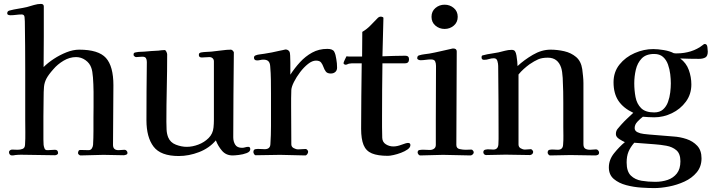

<svg xmlns="http://www.w3.org/2000/svg" viewBox="-20 -794 3648 982"><path d="M632 -12Q632 -5 624.5 -2.5Q617 0 612 0Q587 0 561 -1Q535 -2 509 -2Q480 -2 450.5 -0.5Q421 1 392 1Q388 1 383.5 -3Q379 -7 379 -11Q379 -16 381.5 -21.5Q384 -27 391 -27Q402 -27 412.5 -26.5Q423 -26 433 -26Q444 -26 449.5 -34.5Q455 -43 456 -53Q458 -88 458 -123.5Q458 -159 458 -193Q458 -213 458.5 -248.5Q459 -284 458.5 -324Q458 -364 455.5 -397.5Q453 -431 447 -447Q439 -471 417 -486.5Q395 -502 369 -502Q336 -502 305 -483.5Q274 -465 253 -440Q228 -412 217.5 -392Q207 -372 205 -349.5Q203 -327 203 -290Q202 -244 202 -198.5Q202 -153 202 -107Q202 -94 202 -80.5Q202 -67 203 -53Q204 -45 207.5 -35.5Q211 -26 221 -26H225Q234 -26 243 -27Q252 -28 261 -28Q277 -28 277 -11Q277 -6 271.5 -3Q266 0 261 0Q227 0 194 -1Q161 -2 128 -2Q111 -2 93 -2.5Q75 -3 58 -1Q54 0 50 0.5Q46 1 41 1Q34 1 30 -4Q26 -9 26 -16Q26 -22 31.5 -25.5Q37 -29 42 -29Q49 -29 56 -28.5Q63 -28 70 -28Q84 -28 95.5 -32.5Q107 -37 108 -53Q110 -85 109.5 -118Q109 -151 109 -182Q109 -245 109 -308Q109 -371 109 -433Q109 -496 108.5 -559Q108 -622 107 -685Q107 -694 105.5 -707Q104 -720 91 -720Q77 -720 62 -718Q47 -716 33 -716Q28 -716 22.5 -718Q17 -720 17 -726Q17 -737 28 -740Q51 -746 73.5 -749.5Q96 -753 118 -758Q135 -763 154 -768.5Q173 -774 189 -774Q204 -774 204 -761Q204 -683 204 -605.5Q204 -528 203 -451Q225 -473 255.5 -493Q286 -513 320 -526.5Q354 -540 385 -540Q484 -540 522 -497.5Q560 -455 560 -358Q560 -282 559 -206Q558 -130 558 -53Q558 -26 586 -26Q594 -26 602 -27Q610 -28 617 -28Q623 -28 627.5 -23Q632 -18 632 -12Z M1260 -31Q1260 -18 1241.5 -11Q1223 -4 1201.5 -1.5Q1180 1 1170 1Q1136 1 1115.5 -23Q1095 -47 1084 -76Q1050 -36 998 -16Q946 4 894 4Q802 4 765.5 -44Q729 -92 729 -179Q729 -253 729.5 -327.5Q730 -402 731 -477Q731 -489 726.5 -496.5Q722 -504 708 -504Q700 -504 692 -503Q684 -502 676 -502Q672 -502 667.5 -506Q663 -510 663 -513Q663 -522 667 -524Q671 -526 679 -527Q689 -529 699 -529Q709 -529 719 -530Q737 -532 754.5 -533Q772 -534 790 -535Q798 -536 806 -537Q814 -538 822 -538Q827 -538 831 -529.5Q835 -521 835 -516Q835 -430 833 -343.5Q831 -257 831 -171Q831 -152 832 -131Q833 -110 840 -92Q851 -65 879.5 -54Q908 -43 935 -43Q964 -43 994.5 -54.5Q1025 -66 1047 -88Q1069 -110 1072 -142Q1074 -161 1074 -180.5Q1074 -200 1074 -219V-480Q1074 -490 1067.5 -496Q1061 -502 1051 -502Q1041 -502 1031.5 -501Q1022 -500 1012 -500Q997 -500 997 -513Q997 -520 1000.5 -522.5Q1004 -525 1010 -526Q1022 -528 1035 -528.5Q1048 -529 1061 -530Q1083 -532 1112 -536Q1141 -540 1161 -540Q1166 -540 1171.5 -534Q1177 -528 1176 -523Q1175 -416 1174 -308Q1173 -200 1173 -92Q1173 -70 1183 -54Q1193 -38 1218 -38Q1226 -38 1234 -40.5Q1242 -43 1250 -43Q1260 -43 1260 -31Z M1704 -448Q1704 -434 1695 -426Q1686 -418 1672 -418Q1654 -418 1646.5 -428Q1639 -438 1634.5 -451Q1630 -464 1622.5 -474Q1615 -484 1596 -484Q1577 -484 1555.5 -467Q1534 -450 1515 -425Q1496 -400 1483.5 -375Q1471 -350 1470 -334Q1469 -313 1469 -291.5Q1469 -270 1469 -249Q1469 -201 1469.5 -152.5Q1470 -104 1470 -56Q1470 -43 1482 -36.5Q1494 -30 1505 -30Q1515 -30 1524 -31Q1533 -32 1543 -32Q1548 -32 1552 -27Q1556 -22 1556 -18Q1556 -12 1551.5 -5.5Q1547 1 1541 1Q1509 1 1477 -0.5Q1445 -2 1413 -2Q1382 -2 1351 -1Q1320 0 1288 0Q1283 0 1279.5 -6Q1276 -12 1276 -16Q1276 -29 1286 -31Q1297 -33 1310 -32Q1323 -31 1334 -31Q1362 -31 1363 -57Q1366 -103 1366 -149Q1366 -195 1366 -241V-315Q1366 -350 1365.5 -385Q1365 -420 1362 -455Q1361 -472 1353 -480.5Q1345 -489 1327 -489Q1319 -489 1311 -487Q1303 -485 1295 -485Q1279 -485 1279 -499Q1279 -508 1288 -511Q1298 -515 1309.5 -516Q1321 -517 1331 -519Q1371 -525 1408 -534Q1411 -534 1425 -537.5Q1439 -541 1440 -541Q1454 -541 1461 -529Q1463 -526 1464 -510Q1465 -494 1465 -473.5Q1465 -453 1465 -435.5Q1465 -418 1465 -412Q1487 -446 1514.5 -476Q1542 -506 1576.5 -525Q1611 -544 1654 -544Q1682 -544 1689.5 -529.5Q1697 -515 1700 -492Q1702 -482 1703 -470.5Q1704 -459 1704 -448Z M2079 -52Q2079 -40 2065 -30Q2051 -20 2031 -12.5Q2011 -5 1992.5 -1Q1974 3 1964 3Q1912 3 1882 -9.5Q1852 -22 1839.5 -52.5Q1827 -83 1827 -135Q1827 -218 1828 -302Q1829 -386 1830 -470H1786Q1782 -470 1778.5 -470Q1775 -470 1770 -469Q1764 -469 1758.5 -466Q1753 -463 1747 -463Q1744 -463 1740.5 -465.5Q1737 -468 1737 -471Q1737 -475 1743.5 -488.5Q1750 -502 1752 -506Q1755 -505 1763 -505H1832L1833 -631Q1857 -645 1876 -665Q1895 -685 1914 -704Q1921 -709 1927 -709Q1931 -709 1936.5 -707Q1942 -705 1941 -700L1936 -506Q1965 -507 1994.5 -508Q2024 -509 2053 -509Q2072 -509 2072 -491Q2072 -470 2051 -470H1936Q1935 -402 1934.5 -334Q1934 -266 1934 -198Q1934 -171 1934 -143.5Q1934 -116 1935 -89Q1936 -67 1953.5 -56Q1971 -45 1992 -45Q2011 -45 2034.5 -54Q2058 -63 2067 -63Q2079 -63 2079 -52Z M2403 -15Q2403 -9 2397.5 -4Q2392 1 2386 1Q2351 1 2316 -0.5Q2281 -2 2246 -2Q2217 -2 2187.5 -0.5Q2158 1 2129 1Q2124 1 2120 -4.5Q2116 -10 2116 -14Q2116 -26 2127 -27Q2139 -29 2152.5 -28Q2166 -27 2178 -27Q2191 -27 2200 -33.5Q2209 -40 2209 -53V-183L2210 -457Q2210 -471 2205.5 -480.5Q2201 -490 2184 -490Q2171 -490 2157.5 -488Q2144 -486 2130 -486Q2126 -486 2120 -488.5Q2114 -491 2114 -496Q2114 -509 2124 -511Q2137 -515 2150 -516.5Q2163 -518 2176 -520Q2204 -525 2231.5 -531.5Q2259 -538 2287 -544Q2293 -546 2298 -546Q2316 -546 2316 -531Q2316 -412 2315 -292.5Q2314 -173 2314 -53Q2314 -35 2331 -31.5Q2348 -28 2361 -28Q2369 -28 2376.5 -28.5Q2384 -29 2391 -29Q2395 -29 2399 -24Q2403 -19 2403 -15ZM2321 -708Q2321 -680 2301 -663Q2281 -646 2254 -646Q2227 -646 2207 -663Q2187 -680 2187 -708Q2187 -736 2207 -753Q2227 -770 2254 -770Q2281 -770 2301 -753Q2321 -736 2321 -708Z M3044 -14Q3044 -5 3038 -2Q3032 1 3024 1Q2993 1 2961 0Q2929 -1 2897 -1Q2872 -1 2845.5 0Q2819 1 2793 1Q2789 1 2785 -4Q2781 -9 2781 -13Q2781 -26 2791 -28Q2802 -30 2812.5 -29Q2823 -28 2833 -28Q2859 -28 2860 -54Q2862 -77 2861.5 -100Q2861 -123 2861 -145V-269Q2861 -290 2860.5 -325.5Q2860 -361 2858 -395.5Q2856 -430 2850 -448Q2833 -499 2782 -499Q2752 -499 2732.5 -490.5Q2713 -482 2688 -465Q2673 -454 2658.5 -441Q2644 -428 2632 -413Q2632 -323 2632 -233.5Q2632 -144 2632 -55Q2632 -42 2643 -35.5Q2654 -29 2665 -29Q2673 -29 2680.5 -30Q2688 -31 2695 -31Q2699 -31 2703 -26Q2707 -21 2707 -17Q2707 -10 2701.5 -5.5Q2696 -1 2690 -1Q2659 -1 2628 -2Q2597 -3 2566 -3Q2541 -3 2516 -2Q2491 -1 2466 -1Q2460 -1 2456 -5.5Q2452 -10 2452 -15Q2452 -26 2462 -28.5Q2472 -31 2484 -30Q2496 -29 2503 -29Q2527 -29 2529 -55Q2530 -69 2530 -83Q2530 -97 2530 -110Q2530 -196 2529.5 -283Q2529 -370 2528 -457Q2528 -468 2524 -482Q2520 -496 2506 -496Q2493 -496 2481 -492Q2469 -488 2456 -488Q2443 -488 2443 -500Q2443 -507 2445 -509Q2447 -511 2454 -512Q2472 -517 2491 -519.5Q2510 -522 2529 -526Q2546 -530 2563 -534.5Q2580 -539 2597 -539Q2609 -539 2614 -532Q2619 -525 2621.5 -510Q2624 -495 2625.5 -480Q2627 -465 2627 -456Q2660 -487 2705 -513.5Q2750 -540 2796 -540Q2831 -540 2866 -532Q2901 -524 2926.5 -502.5Q2952 -481 2958 -440Q2960 -423 2962 -404.5Q2964 -386 2964 -369Q2964 -291 2964 -213Q2964 -135 2964 -57Q2964 -40 2973 -34Q2982 -28 2998 -28Q3006 -28 3013.5 -29Q3021 -30 3029 -30Q3035 -30 3039.5 -24.5Q3044 -19 3044 -14Z M3460 31Q3460 -8 3439.5 -25.5Q3419 -43 3388.5 -48.5Q3358 -54 3329 -56L3224 -64Q3204 -41 3194.5 -18Q3185 5 3185 37Q3185 83 3206.5 104Q3228 125 3261.5 130.5Q3295 136 3331 136Q3366 136 3395 126Q3424 116 3442 93Q3460 70 3460 31ZM3411 -368Q3411 -389 3408 -414.5Q3405 -440 3396.5 -464Q3388 -488 3371 -503Q3354 -518 3326 -518Q3284 -518 3262 -495Q3240 -472 3232 -437.5Q3224 -403 3224 -368Q3224 -332 3230.5 -297.5Q3237 -263 3259 -241Q3281 -219 3326 -219Q3354 -219 3371 -234Q3388 -249 3396.5 -272.5Q3405 -296 3408 -321.5Q3411 -347 3411 -368ZM3600 -530Q3600 -507 3587.5 -500Q3575 -493 3555 -493Q3531 -493 3507 -493.5Q3483 -494 3459 -495Q3490 -472 3503 -436Q3516 -400 3516 -362Q3516 -312 3488 -274Q3460 -236 3416.5 -215Q3373 -194 3326 -194Q3311 -194 3296.5 -195Q3282 -196 3268 -197Q3255 -187 3240.5 -172Q3226 -157 3226 -139Q3226 -125 3240 -118Q3254 -111 3272 -109Q3290 -107 3300 -106L3423 -96Q3458 -94 3491 -83Q3524 -72 3546 -48.5Q3568 -25 3568 16Q3568 58 3543.5 87.5Q3519 117 3481 134.5Q3443 152 3401.5 160Q3360 168 3326 168Q3299 168 3260 165.5Q3221 163 3183 153Q3145 143 3119.5 121.5Q3094 100 3094 62Q3094 23 3121 -10.5Q3148 -44 3176 -67Q3164 -72 3147 -83Q3130 -94 3130 -108Q3130 -124 3138.5 -134.5Q3147 -145 3156 -155Q3171 -172 3187 -187Q3203 -202 3219 -217Q3168 -241 3143 -278.5Q3118 -316 3118 -373Q3118 -426 3148.5 -464Q3179 -502 3226 -522.5Q3273 -543 3321 -543Q3344 -543 3374.5 -538Q3405 -533 3426 -522Q3431 -521 3435 -521Q3439 -521 3443 -521Q3479 -521 3513 -531.5Q3547 -542 3575 -564Q3577 -566 3579.5 -567.5Q3582 -569 3585 -569Q3596 -569 3598 -553.5Q3600 -538 3600 -530Z"/></svg>

Font: Kaisei HarunoUmi Medium
Style: Regular
Weight: 500
Designer: Font-Kai, 金井和夫
Foundry: KAZUO KANAI
Version: Version 5.003